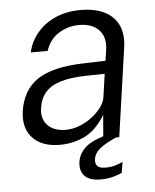

<svg xmlns="http://www.w3.org/2000/svg" viewBox="-51 -570 628 778"><g transform="rotate(-5 263.0 -181.5)"><path d="M175 10Q127.5 10 94.2 -7.8Q61 -25.5 45.8 -58.5Q30.5 -91.5 36.5 -138Q49 -224 110.5 -265.5Q172 -307 296 -310.5L388.5 -313.5L395 -356.5Q402.5 -409.5 374.2 -438.5Q346 -467.5 293 -467Q249.5 -467 211.5 -443.5Q173.5 -420 158.5 -373.5H90Q99 -416 127.8 -451Q156.5 -486 201.8 -506.5Q247 -527 305.5 -527Q365.5 -527 404.5 -506.5Q443.5 -486 459.8 -448.8Q476 -411.5 468.5 -360L417 0H352L360 -95.5Q322 -34 274.5 -12Q227 10 175 10ZM204.5 -48.5Q230 -48.5 257.2 -58.5Q284.5 -68.5 308.2 -86Q332 -103.5 348.2 -125Q364.5 -146.5 367.5 -169L380.5 -261L304.5 -259.5Q243.5 -258.5 202.8 -246.5Q162 -234.5 139.8 -209.8Q117.5 -185 111.5 -145Q105.5 -99.5 131.5 -74Q157.5 -48.5 204.5 -48.5ZM327.5 164Q282 164 262.2 142.8Q242.5 121.5 247.5 85.5Q252 55 275.8 31Q299.5 7 358.5 -11.5L414 -4.5Q363.5 17 339.2 36Q315 55 311 80.5Q309 99 318.2 108.5Q327.5 118 351.5 118Q374.5 118 393 112Q411.5 106 421.5 100.5L414.5 144.5Q402 151.5 378.2 157.8Q354.5 164 327.5 164Z"/></g></svg>

Font: Public Sans Thin Light
Style: Italic
Weight: 300
Italic angle: -8°
Version: Version 2.001